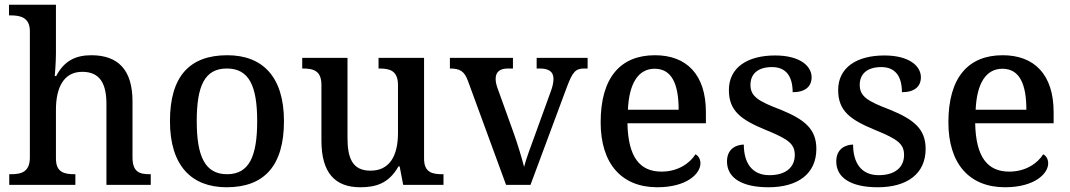

<svg xmlns="http://www.w3.org/2000/svg" viewBox="-20 -780 4513 810"><path d="M19 0H298V-45H295C251 -45 216 -53 216 -111V-317C216 -411 249 -477 327 -477C402 -477 429 -427 429 -341V0H616V-45H613C568 -45 539 -54 539 -117V-352C539 -488 476 -547 365 -547C299 -547 250 -523 217 -459H211C211 -459 216 -515 216 -555V-760H18V-715H27C66 -715 106 -706 106 -649V-116C106 -54 70 -45 25 -45H19Z M936 10C1095 10 1178 -81 1178 -269C1178 -457 1087 -547 939 -547C779 -547 697 -457 697 -269C697 -81 788 10 936 10ZM938 -45C844 -45 810 -122 810 -269C810 -417 843 -491 937 -491C1031 -491 1065 -417 1065 -269C1065 -122 1032 -45 938 -45Z M1500 10C1564 10 1620 -5 1661 -78H1666L1681 0H1851V-45H1847C1804 -45 1769 -52 1769 -111V-536H1577V-491H1580C1623 -491 1659 -483 1659 -421V-219C1659 -123 1624 -60 1543 -60C1468 -60 1446 -111 1446 -198V-536H1255V-491H1258C1303 -491 1336 -481 1336 -422V-187C1336 -50 1394 10 1500 10Z M2115 0H2218L2372 -414C2396 -478 2409 -491 2445 -491H2459V-536H2244V-491H2257C2295 -491 2315 -478 2315 -447C2315 -435 2312 -418 2306 -401L2235 -205C2219 -162 2198 -105 2191 -76C2182 -111 2164 -172 2147 -219L2079 -408C2074 -422 2071 -435 2071 -447C2071 -477 2089 -491 2123 -491H2144V-536H1878V-491C1920 -491 1939 -480 1954 -439Z M2753 10C2877 10 2935 -47 2935 -91C2935 -110 2925 -124 2914 -129C2890 -91 2840 -56 2771 -56C2679 -56 2630 -117 2627 -260H2958V-307C2958 -466 2876 -547 2743 -547C2597 -547 2514 -452 2514 -264C2514 -91 2601 10 2753 10ZM2629 -317C2634 -429 2673 -490 2742 -490C2816 -490 2843 -422 2843 -317Z M3222 10C3345 10 3424 -46 3424 -152C3424 -236 3374 -276 3274 -317C3179 -353 3146 -373 3146 -422C3146 -467 3176 -497 3237 -497C3296 -497 3324 -458 3324 -391C3377 -391 3404 -415 3404 -454C3404 -502 3354 -546 3250 -546C3133 -546 3055 -495 3055 -400C3055 -312 3106 -275 3210 -232C3306 -193 3333 -173 3333 -126C3333 -76 3297 -41 3226 -41C3150 -41 3118 -96 3118 -170C3091 -170 3047 -156 3047 -99C3047 -30 3109 10 3222 10Z M3683 10C3806 10 3885 -46 3885 -152C3885 -236 3835 -276 3735 -317C3640 -353 3607 -373 3607 -422C3607 -467 3637 -497 3698 -497C3757 -497 3785 -458 3785 -391C3838 -391 3865 -415 3865 -454C3865 -502 3815 -546 3711 -546C3594 -546 3516 -495 3516 -400C3516 -312 3567 -275 3671 -232C3767 -193 3794 -173 3794 -126C3794 -76 3758 -41 3687 -41C3611 -41 3579 -96 3579 -170C3552 -170 3508 -156 3508 -99C3508 -30 3570 10 3683 10Z M4220 10C4344 10 4402 -47 4402 -91C4402 -110 4392 -124 4381 -129C4357 -91 4307 -56 4238 -56C4146 -56 4097 -117 4094 -260H4425V-307C4425 -466 4343 -547 4210 -547C4064 -547 3981 -452 3981 -264C3981 -91 4068 10 4220 10ZM4096 -317C4101 -429 4140 -490 4209 -490C4283 -490 4310 -422 4310 -317Z"/></svg>

Font: Noto Serif Thai Medium
Style: Regular
Weight: 500
Designer: Monotype Design Team
Foundry: Monotype Imaging Inc.
Version: Version 1.901;PS 001.901;hotconv 1.0.88;makeotf.lib2.5.64775